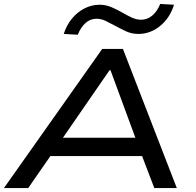

<svg xmlns="http://www.w3.org/2000/svg" viewBox="-24 -953 991 973"><path d="M-4 0 494 -705H599L872 0H758L680 -204L732 -162H191L261 -205L119 0ZM531 -597 275 -226 242 -255H710L672 -228L536 -597ZM370 -777 299 -781Q313 -825 340 -858Q367 -891 403.5 -910Q440 -929 480 -929Q513 -929 542.5 -916Q572 -903 598 -888Q622 -874 645 -863.5Q668 -853 691 -853Q722 -853 747 -873.5Q772 -894 788 -933L858 -929Q837 -862 787.5 -821.5Q738 -781 677 -781Q643 -781 614.5 -794.5Q586 -808 558 -823Q534 -836 511.5 -847Q489 -858 465 -858Q434 -858 410 -837Q386 -816 370 -777Z"/></svg>

Font: Nunito Sans 7pt Expanded Medium
Style: Italic
Weight: 500
Width: 7
Italic angle: -9°
Designer: Vernon Adams
Foundry: Vernon Adams
Version: Version 3.101;gftools[0.9.27]